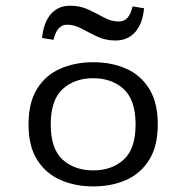

<svg xmlns="http://www.w3.org/2000/svg" viewBox="-20 -646 657 677"><path d="M308.9 11.3Q245.2 11.3 193.5 -11.3Q141.9 -33.9 111.3 -81.9Q80.6 -129.8 80.6 -207.3Q80.6 -284.7 110.9 -333.1Q141.1 -381.5 193.1 -404Q245.2 -426.6 308.9 -426.6Q373.4 -426.6 424.6 -404Q475.8 -381.5 506 -333.1Q536.3 -284.7 536.3 -207.3Q536.3 -130.6 506 -82.3Q475.8 -33.9 424.6 -11.3Q373.4 11.3 308.9 11.3ZM308.9 -45.2Q374.2 -45.2 416.1 -83.1Q458.1 -121 458.1 -207.3Q458.1 -293.5 416.1 -331.9Q374.2 -370.2 308.9 -370.2Q242.7 -370.2 200.8 -331.9Q158.9 -293.5 158.9 -207.3Q158.9 -121 200.8 -83.1Q242.7 -45.2 308.9 -45.2ZM387.1 -503.2Q351.6 -503.2 322.2 -517.3Q292.7 -531.5 267.3 -545.2Q241.9 -558.9 216.9 -558.9Q198.4 -558.9 186.7 -545.6Q175 -532.3 168.5 -505.6L128.2 -512.1Q133.9 -566.9 159.3 -596.4Q184.7 -625.8 227.4 -625.8Q262.9 -625.8 291.9 -612.1Q321 -598.4 346.8 -584.3Q372.6 -570.2 398.4 -570.2Q417.7 -570.2 429.4 -583.1Q441.1 -596 447.6 -623.4L487.9 -616.9Q483.1 -562.9 456.9 -533.1Q430.6 -503.2 387.1 -503.2Z"/></svg>

Font: Playfair 5pt SemiExpanded Light
Style: Regular
Weight: 300
Width: 6
Designer: Claus Eggers Sørensen
Foundry: Claus Eggers Sørensen
Version: Version 2.203